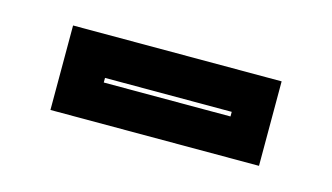

<svg xmlns="http://www.w3.org/2000/svg" viewBox="-34 -442 486 281"><g transform="rotate(15 209.0 -302.0)"><path d="M51 -238V-366H367V-238ZM116 -297H308V-304H116Z"/></g></svg>

Font: Tourney ExtraBold
Style: Regular
Weight: 800
Designer: Tyler Finck
Foundry: Etcetera Type Co
Version: Version 1.015